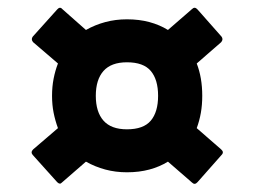

<svg xmlns="http://www.w3.org/2000/svg" viewBox="-20 -557 646 487"><path d="M137 -94Q132 -88 125 -95L63 -164Q57 -171 64 -178L127 -232Q120 -251 116 -271Q112 -291 112 -314Q112 -337 116 -357.5Q120 -378 127 -396L64 -450Q58 -457 63 -464L125 -533Q132 -541 138 -534L198 -481Q221 -494 247 -501Q273 -508 302 -508Q333 -508 359 -501Q385 -494 406 -481L467 -534Q474 -541 481 -533L542 -464Q547 -457 541 -450L479 -396Q486 -378 489.5 -357.5Q493 -337 493 -314Q493 -291 489.5 -271Q486 -251 479 -232L541 -178Q549 -171 542 -164L481 -95Q474 -87 467 -94L406 -147Q385 -134 359 -127Q333 -120 302 -120Q273 -120 247 -127Q221 -134 198 -147ZM302 -229Q344 -229 362.5 -251Q381 -273 381 -314Q381 -355 362.5 -377Q344 -399 302 -399Q262 -399 242.5 -377Q223 -355 223 -314Q223 -273 242.5 -251Q262 -229 302 -229Z"/></svg>

Font: Sofia Sans Semi Condensed ExtraBold
Style: Regular
Weight: 800
Designer: Botio Nikoltchev, Ani Petrova
Foundry: lettersoup
Version: Version 4.100